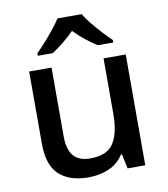

<svg xmlns="http://www.w3.org/2000/svg" viewBox="-86 -838 803 920"><g transform="rotate(-10 315.5 -378.0)"><path d="M548 -539V0H462L447 -71H442Q416 -29 370 -9.5Q324 10 272 10Q178 10 128 -37Q78 -84 78 -187V-539H187V-203Q187 -141 213 -109.5Q239 -78 295 -78Q377 -78 408.5 -127Q440 -176 440 -268V-539ZM374 -766Q386 -744 408.5 -716.5Q431 -689 455.5 -662.5Q480 -636 499 -618V-606H424Q398 -622 369 -645Q340 -668 314 -695Q287 -668 259 -645.5Q231 -623 205 -606H132V-618Q151 -637 174.5 -663Q198 -689 220 -716.5Q242 -744 256 -766Z"/></g></svg>

Font: Noto Sans Nag Mundari Medium
Style: Regular
Weight: 500
Version: Version 1.000